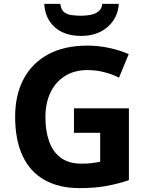

<svg xmlns="http://www.w3.org/2000/svg" viewBox="-20 -959 764 989"><path d="M361 -401H644V-31Q588 -12 527.5 -1Q467 10 390 10Q284 10 209.5 -32Q135 -74 96.5 -156Q58 -238 58 -358Q58 -470 101.5 -552Q145 -634 228 -679Q311 -724 431 -724Q488 -724 543 -712Q598 -700 643 -680L593 -559Q560 -576 518 -587Q476 -598 430 -598Q364 -598 315.5 -568Q267 -538 240.5 -483.5Q214 -429 214 -355Q214 -285 233 -231Q252 -177 293 -146.5Q334 -116 400 -116Q432 -116 454.5 -119Q477 -122 496 -126V-275H361ZM592 -939Q587 -866 534 -820Q481 -774 398 -774Q312 -774 262 -819Q212 -864 208 -939H291Q294 -911 308.5 -898Q323 -885 347 -881.5Q371 -878 399 -878Q423 -878 446.5 -882.5Q470 -887 487 -900Q504 -913 507 -939Z"/></svg>

Font: Noto Sans Sundanese
Style: Regular
Weight: 400
Designer: Monotype Design Team (Regular), Sérgio L. Martins (other weights)
Foundry: Monotype Imaging Inc.
Version: Version 2.003